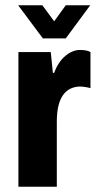

<svg xmlns="http://www.w3.org/2000/svg" viewBox="-20 -710 372 730"><path d="M143 -564H230L323 -690H230L186 -629L141 -690H49ZM50 0H196V-248C196 -342 231 -379 283 -381C295 -381 309 -379 324 -375V-512C314 -518 301 -520 283 -520C247 -520 205 -488 186 -433H181L173 -512H50Z"/></svg>

Font: Decalotype
Style: Bold
Weight: 700
Designer: Alfredo Marco Pradil
Foundry: Alfredo Marco Pradil
Version: Version 1.0